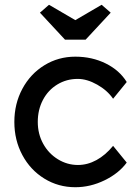

<svg xmlns="http://www.w3.org/2000/svg" viewBox="-20 -773 575 803"><path d="M40 -263Q40 -339 73.5 -401.5Q107 -464 165.5 -500Q224 -536 295 -536Q365 -536 422.5 -507.5Q480 -479 510 -430L453 -360Q429 -395 386.5 -419Q344 -443 305 -443Q258 -443 219.5 -419.5Q181 -396 159.5 -355Q138 -314 138 -263Q138 -213 160.5 -172Q183 -131 222 -107Q261 -83 306 -83Q346 -83 383.5 -103.5Q421 -124 453 -163L510 -93Q477 -48 417.5 -19Q358 10 295 10Q224 10 165.5 -26Q107 -62 73.5 -124.5Q40 -187 40 -263ZM147 -720 185 -753 310 -680H280L405 -753L443 -720L338 -607H252Z"/></svg>

Font: Easer Grotesk Variable
Style: Regular
Weight: 400
Designer: Boardeaser, Bonnie Shaver-Troup, Thomas Jockin
Foundry: Lexend
Version: Version 1.001;Glyphs 3.1.2 (3151)